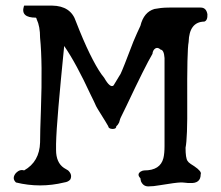

<svg xmlns="http://www.w3.org/2000/svg" viewBox="-20 -663 790 685"><path d="M549 -2Q538 0 528 1Q518 2 509 2Q491 2 483 -16Q481 -24 481 -27Q467 -41 482 -51Q489 -55 495 -55Q552 -55 563 -99Q565 -107 566 -118Q567 -129 567 -142V-456Q565 -485 553 -486Q539 -499 528 -484Q524 -477 524 -471Q499 -429 431 -285Q425 -273 420 -262.5Q415 -252 410 -242Q410 -242 408.5 -238Q407 -234 405 -226Q403 -222 400.5 -218.5Q398 -215 395 -213Q395 -202 380 -203Q367 -204 366 -213Q363 -219 333 -267Q330 -272 327.5 -276Q325 -280 323 -284Q320 -291 315 -301.5Q310 -312 303 -326Q278 -380 254.5 -423.5Q231 -467 209 -499Q196 -369 188.5 -281.5Q181 -194 180 -150V-128Q180 -83 208 -64L223 -55Q239 -40 231 -23Q224 -14 209 -12Q123 9 37 -12Q21 -27 37 -46Q51 -60 66 -55Q121 -86 123 -155Q123 -192 126 -271Q132 -441 123 -528Q123 -569 111 -594Q110 -599 108 -600Q53 -600 65 -640Q66 -641 66 -643H166Q233 -642 251 -586Q277 -519 300 -472Q323 -425 342 -398Q345 -394 347.5 -391Q350 -388 352 -385Q373 -348 385 -358Q386 -359 390.5 -367Q395 -375 405 -391Q409 -397 410 -399Q414 -407 425.5 -436Q437 -465 456 -515Q463 -531 469 -545Q475 -559 481 -571Q493 -620 531 -631Q541 -633 554 -634.5Q567 -636 584 -636H696Q716 -636 720 -612Q721 -590 709 -586Q655 -585 653 -513Q647 -485 648 -296Q649 -170 642 -136Q642 -99 649 -89Q650 -87 653 -84Q658 -79 673 -70Q701 -51 696 -41Q696 -8 658 -10Q656 -10 651.5 -10Q647 -10 642 -11Q635 -12 630.5 -12Q626 -12 624 -12Q617 -12 598 -9.5Q579 -7 549 -2Z"/></svg>

Font: New Tegomin
Style: Regular
Weight: 400
Designer: Kyosuke Nagai
Version: Version 1.000